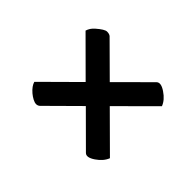

<svg xmlns="http://www.w3.org/2000/svg" viewBox="-93 -728 723 723"><g transform="rotate(-45 269.0 -366.5)"><path d="M140.1 -164.1Q115.7 -173.3 96.7 -201.2Q77.6 -229.5 90.3 -242.2L214.8 -367.2L92.8 -490.2Q87.4 -496.6 87.4 -504.6Q87.4 -512.7 93 -523.2Q98.6 -533.7 106.4 -543Q124.5 -564 142.1 -568.8L278.3 -431.6L415 -568.8Q432.6 -563.5 445.8 -548.3Q469.7 -521 469.7 -508.8Q469.7 -496.6 464.4 -490.2L342.3 -367.2L466.8 -242.2Q479 -229 460 -201.2Q441.4 -173.3 417 -164.1L278.3 -303.2Z"/></g></svg>

Font: Quando
Style: Regular
Weight: 400
Version: Version 1.002